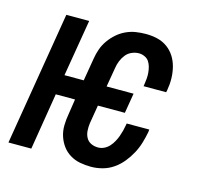

<svg xmlns="http://www.w3.org/2000/svg" viewBox="-84 -621 767 722"><g transform="rotate(15 300.0 -260.0)"><path d="M328 8Q306 8 285 4Q264 0 246 -11Q228 -22 216 -38.5Q204 -55 197.5 -75Q191 -95 191.5 -117.5Q192 -140 196 -162L205 -221H130L94 0H5L91 -520H180L143 -299H218L233 -388Q236 -407 242.5 -425.5Q249 -444 261 -461Q273 -478 288.5 -491.5Q304 -505 322.5 -513.5Q341 -522 360.5 -525Q380 -528 399 -528Q422 -528 443.5 -523Q465 -518 482.5 -505.5Q500 -493 511.5 -475Q523 -457 528.5 -435.5Q534 -414 534.5 -391.5Q535 -369 531 -346L529 -336H441L442 -342Q444 -354 445 -366Q446 -378 445 -389.5Q444 -401 441 -412Q438 -423 432 -432Q426 -441 415 -446Q404 -451 393 -451Q379 -451 365 -445Q351 -439 342 -427.5Q333 -416 327.5 -402.5Q322 -389 320 -375L307 -299H412L399 -221H294L282 -149Q280 -134 281 -119.5Q282 -105 288.5 -93Q295 -81 307.5 -75Q320 -69 335 -69Q347 -69 358.5 -74.5Q370 -80 378.5 -89.5Q387 -99 393 -110Q399 -121 403 -132Q407 -143 410 -154.5Q413 -166 415 -178L416 -184H504L503 -174Q499 -153 492.5 -131Q486 -109 475 -88.5Q464 -68 449 -49.5Q434 -31 414.5 -17.5Q395 -4 372.5 2Q350 8 328 8Z"/></g></svg>

Font: Iosevka Md Ex Obl
Style: Regular
Weight: 500
Width: 7
Italic angle: -9°
Monospace: yes
Designer: Belleve Invis
Foundry: Belleve Invis
Version: Version 32.5.0; ttfautohint (v1.8.4)